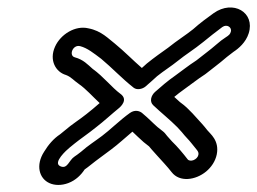

<svg xmlns="http://www.w3.org/2000/svg" viewBox="-20 -579 703 525"><path d="M199.5 -452.7C219.1 -447.5 235.9 -433.8 256.7 -418.2C285.9 -394 312.8 -364.9 345.4 -339.2C354.3 -332.2 369 -335.2 377.7 -342.3C389.2 -351.7 399.5 -361.9 409.5 -370.6C428.5 -385.9 447.9 -397.7 465.9 -412.3C486.7 -429.3 510.2 -443.4 535.9 -464.3C548.5 -474.6 573.1 -494.4 587.8 -505C601.1 -514.4 614.8 -503.5 611.2 -492.2C609.1 -485.5 606.8 -483 595.9 -476C589.1 -471.7 580.9 -465.5 572.2 -457.8C554.1 -441.9 536.8 -429.8 517.1 -413.9C493.3 -398.5 477.4 -385.2 457.7 -371.2C439.9 -359 418.4 -340.6 403.9 -327.6C393.2 -318 388.1 -301.5 398.9 -291.3C420.4 -270.9 444.5 -251.8 465.2 -230.9L477.2 -217.7C487.5 -204.5 496.1 -197.1 503.6 -187.3C518.2 -168.3 524.4 -165.2 522.4 -155.3C519.8 -142.6 500 -134.3 492.8 -143.7C481.2 -158.8 465 -178.3 450.4 -192.2L437 -207.2C432.6 -212.8 430.2 -216.2 425.6 -219.8L410.7 -231.6C399.3 -241.4 384.2 -257.2 371.2 -267.7C363.3 -275.8 349.3 -280.1 335.2 -270.1C308.7 -251.3 278.6 -221.7 259.2 -207.5C241.2 -193.8 220.1 -180.6 201.7 -164.1C194 -158 188.5 -154 183.9 -151C168.2 -141 164.7 -115.2 144.6 -124.6C123.5 -134.4 162.8 -169.3 170.2 -175.3L183.7 -186.3C199.2 -198.9 220.4 -213 242.7 -231C264.1 -247.4 286.8 -268.5 305.1 -283.3C310.5 -287.7 330.8 -306.6 309.7 -322.1C284.9 -340.5 263.5 -369.1 233.1 -390.9C219.9 -402.4 208.1 -416 184.5 -422.3C167.3 -426.8 178.7 -458.3 199.5 -452.7ZM160.2 -374C174.5 -368.7 180.8 -359.6 196.6 -348.6C215.1 -335.7 232 -316.3 252.5 -297.2C240 -286.4 227 -275.1 216.3 -267C197.5 -251.8 178.1 -240.4 156 -221.3L144.5 -211.9C125.9 -199.6 112.2 -183 100.8 -164.4C76.7 -127.2 87.1 -90.6 115.6 -78.1C129.6 -71.9 147.7 -71.4 166.5 -78.3C187.5 -86.1 202 -101.2 211.4 -115.6C215.4 -118.3 223.4 -124.3 229.5 -129.3C244.5 -141.5 260.8 -152.7 284.1 -170.4C302.7 -184.1 323.1 -203.1 342.1 -219C351.9 -210 362 -199.6 372.8 -190.4L387.5 -178.8C388.9 -177.3 392.1 -173.2 394.7 -170.3L409 -154.3C421.6 -140.2 437.8 -123.3 449.3 -108.3C471.3 -79.8 515.1 -86.5 543.5 -109.9C557.6 -121.5 568.9 -138.1 572.7 -156.7C580.4 -195.2 554.1 -213.6 547.1 -222.7C536.7 -236.2 528.1 -245.1 519.3 -254.8L506.3 -269.1C493.9 -281.6 488.8 -287.7 472.1 -299.8C468.3 -303.1 462.9 -308 456.5 -314C465 -321 473.8 -328 480.8 -332.8C504.4 -349.5 519.9 -362.4 539.6 -375C540.4 -375.5 541.8 -376.5 542.8 -377.3C561.6 -392.6 576.9 -402.9 600.4 -423.3C605.3 -427 613.7 -433.3 618.3 -437.1C632.4 -446.3 652.1 -462.9 660 -487.8C678.3 -545.2 617.3 -580.7 564.2 -543C548.5 -531.8 526.3 -515.6 507.9 -499C488.6 -483.4 464.9 -468.8 439.5 -448.4C421.8 -435.7 402.3 -422.2 381.6 -405.4C375.7 -400.3 373.2 -398 367.9 -393.1C343.9 -413.9 320.7 -437.9 294 -459.8C277.2 -472.4 257.5 -494.8 221.8 -501.5C186.2 -510.2 145.7 -485.4 130.5 -451.4C113.7 -414 132.6 -382.1 160.2 -374Z"/></svg>

Font: HoneyBee
Style: StrIt
Weight: 700
Foundry: Cannot Into Space Fonts
Version: Version 0.89